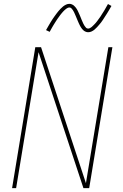

<svg xmlns="http://www.w3.org/2000/svg" viewBox="-20 -981 640 1001"><path d="M43 0 164 -735H194L428 -26L545 -735H566L445 0H415L181 -709L64 0ZM440 -813Q433 -813 427 -815.5Q421 -818 416.5 -821.5Q412 -825 408 -830Q404 -835 401 -840Q398 -845 395.5 -850Q393 -855 390.5 -860.5Q388 -866 385.5 -872Q383 -878 380.5 -884Q378 -890 375.5 -896Q373 -902 370.5 -907.5Q368 -913 366 -917.5Q364 -922 360 -928Q356 -934 352 -938Q348 -942 342 -942Q337 -942 332 -939.5Q327 -937 324 -934.5Q321 -932 317 -928.5Q313 -925 308.5 -920Q304 -915 302 -912.5Q300 -910 297.5 -907Q295 -904 292.5 -900.5Q290 -897 287.5 -893.5Q285 -890 282 -886Q279 -882 276.5 -878Q274 -874 271 -869.5Q268 -865 265 -860Q262 -855 258.5 -849.5Q255 -844 252 -838.5Q249 -833 245.5 -827Q242 -821 239 -815L220 -824Q226 -835 232 -845Q238 -855 243.5 -864.5Q249 -874 254.5 -882Q260 -890 265 -897Q270 -904 274.5 -910Q279 -916 283.5 -921.5Q288 -927 295 -934.5Q302 -942 309 -947.5Q316 -953 324.5 -957Q333 -961 342 -961Q348 -961 354 -958.5Q360 -956 364.5 -952.5Q369 -949 373 -944Q377 -939 380 -934.5Q383 -930 385.5 -924.5Q388 -919 390.5 -913.5Q393 -908 395.5 -902.5Q398 -897 400.5 -890.5Q403 -884 405.5 -878Q408 -872 410.5 -866.5Q413 -861 415 -856.5Q417 -852 421 -846Q425 -840 429 -836Q433 -832 440 -832Q444 -832 449 -834.5Q454 -837 457.5 -840Q461 -843 464.5 -846.5Q468 -850 472.5 -854.5Q477 -859 479 -861.5Q481 -864 483.5 -867Q486 -870 488.5 -873.5Q491 -877 493.5 -880.5Q496 -884 499 -888Q502 -892 505 -896.5Q508 -901 510.5 -905.5Q513 -910 516.5 -915Q520 -920 523 -925Q526 -930 529 -935.5Q532 -941 535.5 -947Q539 -953 543 -960L561 -950Q555 -939 549 -929Q543 -919 537.5 -910Q532 -901 526.5 -893Q521 -885 516.5 -877.5Q512 -870 507 -864Q502 -858 497.5 -852.5Q493 -847 486 -839.5Q479 -832 472.5 -826.5Q466 -821 457.5 -817Q449 -813 440 -813Z"/></svg>

Font: Iosevka Curly Thin Extended
Style: Italic
Weight: 100
Width: 7
Italic angle: -9°
Monospace: yes
Designer: Belleve Invis
Foundry: Belleve Invis
Version: Version 11.1.0; ttfautohint (v1.8.3)